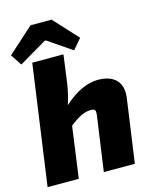

<svg xmlns="http://www.w3.org/2000/svg" viewBox="-131 -994 872 1082"><g transform="rotate(-15 304.5 -453.0)"><path d="M207 -801H215L354 -706L405 -766L276 -906H153L3 -771L46 -706ZM439 -511C380 -511 311 -482 240 -417C251 -452 262 -495 268 -537L290 -700H108L10 0H192L233 -299C287 -341 320 -357 358 -357C382 -357 387 -350 383 -318L338 0H519L571 -369C584 -460 535 -511 439 -511Z"/></g></svg>

Font: Exo 2 Extra Bold
Style: Italic
Weight: 800
Italic angle: -8°
Designer: Natanael Gama
Version: Version 1.001;PS 001.001;hotconv 1.0.88;makeotf.lib2.5.64775